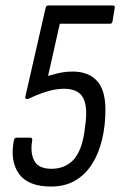

<svg xmlns="http://www.w3.org/2000/svg" viewBox="-20 -675 440 703"><path d="M167 8Q83 8 49.5 -38.5Q16 -85 31 -162Q33 -171 41 -171H90Q99 -171 98 -162Q90 -114 106 -85.5Q122 -57 168 -57Q218 -57 248.5 -89.5Q279 -122 289 -192L292 -215Q302 -283 284.5 -316.5Q267 -350 214 -350Q185 -350 152 -340Q119 -330 86 -314Q80 -311 75.5 -313Q71 -315 73 -322L147 -646Q149 -655 157 -655H393Q402 -655 400 -646L392 -597Q391 -588 382 -588H199L156 -397Q182 -405 202.5 -409Q223 -413 245 -413Q304 -413 335 -379Q366 -345 366 -274Q366 -216 354 -165Q342 -114 317.5 -75Q293 -36 255.5 -14Q218 8 167 8Z"/></svg>

Font: Sofia Sans Condensed
Style: Italic
Weight: 400
Italic angle: -9°
Designer: Botio Nikoltchev, Ani Petrova
Foundry: lettersoup
Version: Version 4.101